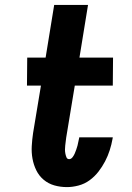

<svg xmlns="http://www.w3.org/2000/svg" viewBox="-20 -755 540 783"><path d="M253 8Q226 8 201.5 1Q177 -6 158 -22Q139 -38 128 -60.5Q117 -83 112.5 -108Q108 -133 109.5 -159.5Q111 -186 115 -213L147 -406H90L91 -520H166L201 -735H339L304 -520H441L440 -406H285L250 -194Q249 -186 248 -178Q247 -170 246 -161.5Q245 -153 245 -145Q245 -137 246.5 -129Q248 -121 251 -113.5Q254 -106 262 -106Q270 -106 276 -114Q282 -122 285 -129.5Q288 -137 291 -145Q294 -153 296 -161Q298 -169 299.5 -177Q301 -185 303 -193V-195H440L439 -189Q435 -166 427.5 -142.5Q420 -119 408.5 -97Q397 -75 381.5 -55Q366 -35 345.5 -20Q325 -5 300.5 1.5Q276 8 253 8Z"/></svg>

Font: Iosevka Heavy Oblique
Style: Regular
Weight: 900
Italic angle: -9°
Monospace: yes
Designer: Belleve Invis
Foundry: Belleve Invis
Version: Version 32.5.0; ttfautohint (v1.8.4)